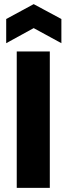

<svg xmlns="http://www.w3.org/2000/svg" viewBox="-20 -909 322 929"><path d="M61 0V-660H221V0ZM10 -700V-817L143 -889L277 -817V-700L143 -773Z"/></svg>

Font: Bricolage Grotesque 96pt ExtraBold SemiCondensed ExtraBold
Style: Regular
Weight: 800
Width: 4
Version: Version 1.001;gftools[0.9.33.dev8+g029e19f]